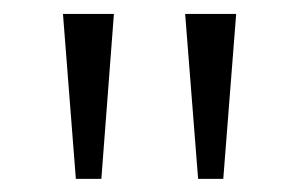

<svg xmlns="http://www.w3.org/2000/svg" viewBox="-20 -727 441 283"><path d="M72.8 -706.5 91.8 -463.4H129.4L147.9 -706.5ZM252.9 -706.5 272 -463.4H309.1L328.1 -706.5Z"/></svg>

Font: Sahel Light
Style: Regular
Weight: 300
Foundry: Saber Rastikerdar (saber.rastikerdar@gmail.com)
Version: Version 3.4.0